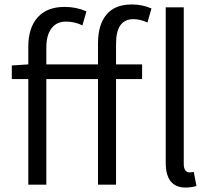

<svg xmlns="http://www.w3.org/2000/svg" viewBox="-20 -829 949 862"><path d="M724 -99V-796H805V-93Q805 -74 812 -64.5Q819 -55 830 -55Q839 -55 850 -57L862 6Q839 13 813 13Q724 13 724 -99ZM107 -540V-619Q107 -704 149 -751Q191 -798 270 -798Q323 -798 368 -778L350 -715Q316 -732 276 -732Q234 -732 211 -701.5Q188 -671 188 -616V-540H420V-635Q420 -718 458 -763.5Q496 -809 572 -809Q619 -809 660 -791L642 -728Q609 -743 579 -743Q501 -743 501 -633V-540H618V-474H501V0H420V-474H188V0H107V-474H33V-535Z"/></svg>

Font: Sinter Normal
Style: Regular
Weight: 350
Foundry: Adobe & rsms
Version: Version 1.000